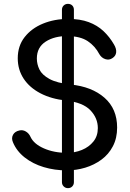

<svg xmlns="http://www.w3.org/2000/svg" viewBox="-20 -873 676 995"><path d="M326 10Q263 10 206.5 -7Q150 -24 108 -57Q66 -90 47 -136Q38 -157 47.5 -174.5Q57 -192 81 -197Q98 -201 114 -191.5Q130 -182 138 -164Q155 -127 207.5 -104Q260 -81 326 -81Q368 -81 404.5 -96Q441 -111 464 -139.5Q487 -168 487 -209Q487 -261 448.5 -301.5Q410 -342 322 -352Q246 -360 189.5 -389.5Q133 -419 102.5 -465.5Q72 -512 72 -571Q72 -635 107.5 -680.5Q143 -726 202.5 -750.5Q262 -775 334 -775Q395 -775 439.5 -758.5Q484 -742 516 -712Q548 -682 571 -642Q584 -620 582 -601.5Q580 -583 563 -572Q546 -560 526 -566.5Q506 -573 495 -592Q473 -634 435 -659.5Q397 -685 332 -686Q263 -687 217 -657.5Q171 -628 171 -570Q171 -540 184.5 -512.5Q198 -485 236 -464Q274 -443 346 -435Q456 -424 521.5 -366.5Q587 -309 587 -212Q587 -157 565 -115Q543 -73 505.5 -45.5Q468 -18 421.5 -4Q375 10 326 10ZM332 102Q319 102 310 93Q301 84 301 71V-822Q301 -836 310 -844.5Q319 -853 332 -853Q346 -853 354.5 -844.5Q363 -836 363 -822V71Q363 84 354.5 93Q346 102 332 102Z"/></svg>

Font: Comfortaa
Style: Bold
Weight: 700
Designer: Johan Aakerlund
Foundry: Johan Aakerlund
Version: Version 3.104; ttfautohint (v1.8.1.43-b0c9)